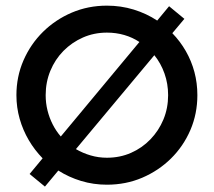

<svg xmlns="http://www.w3.org/2000/svg" viewBox="-20 -658 776 697"><path d="M368.1 12.5Q319.4 12.5 274.7 -1Q229.9 -14.6 191.7 -38.9L143.1 19.4L87.5 -26.4L134.7 -83.3Q105.6 -113.2 84.4 -149.3Q63.2 -185.4 51.4 -226.7Q39.6 -268.1 39.6 -312.5Q39.6 -379.9 65.3 -438.9Q91 -497.9 136.1 -542.4Q181.2 -586.8 240.6 -612.2Q300 -637.5 368.1 -637.5Q418.8 -637.5 465.3 -623.3Q511.8 -609 550.7 -583.3L593.8 -635.4L649.3 -589.6L605.6 -537.5Q634 -508.3 654.5 -472.6Q675 -436.8 685.8 -396.5Q696.5 -356.2 696.5 -312.5Q696.5 -245.1 671.2 -186.1Q645.8 -127.1 600.7 -82.6Q555.6 -38.2 496.2 -12.8Q436.8 12.5 368.1 12.5ZM200.7 -162.5 486.1 -505.6Q461.1 -522.2 431.2 -530.9Q401.4 -539.6 368.1 -539.6Q321.5 -539.6 281.2 -521.9Q241 -504.2 210.4 -473.3Q179.9 -442.4 162.8 -401Q145.8 -359.7 145.8 -312.5Q145.8 -284 152.4 -257.3Q159 -230.6 171.2 -206.6Q183.3 -182.6 200.7 -162.5ZM368.1 -85.4Q415.3 -85.4 455.6 -103.1Q495.8 -120.8 526 -152.1Q556.2 -183.3 573.3 -224.3Q590.3 -265.3 590.3 -312.5Q590.3 -354.2 577.1 -391.3Q563.9 -428.5 540.3 -457.6L255.6 -116.7Q280.6 -102.1 309 -93.8Q337.5 -85.4 368.1 -85.4Z"/></svg>

Font: Afacad Flux Medium
Style: Regular
Weight: 500
Designer: Kristian Moeller
Foundry: Dicotype
Version: Version 1.100